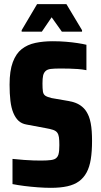

<svg xmlns="http://www.w3.org/2000/svg" viewBox="-20 -894 487 922"><path d="M224 8Q196 8 162 5.5Q128 3 96.5 -1Q65 -5 40 -10V-131Q70 -128 95.5 -126Q121 -124 142 -123.5Q163 -123 179 -123Q206 -123 225 -125.5Q244 -128 252 -137Q258 -143 260.5 -151.5Q263 -160 264 -171.5Q265 -183 265 -197Q265 -221 263 -235Q261 -249 254.5 -257.5Q248 -266 234.5 -270.5Q221 -275 198 -279L107 -296Q84 -300 69 -314Q54 -328 44 -352Q34 -376 30 -410Q26 -444 26 -488Q26 -554 41.5 -595.5Q57 -637 84.5 -658.5Q112 -680 150 -688Q188 -696 233 -696Q267 -696 297 -693.5Q327 -691 353 -687Q379 -683 395 -679V-557Q375 -561 354 -562.5Q333 -564 312.5 -564.5Q292 -565 270 -565Q241 -565 224 -563Q207 -561 198 -552Q190 -544 187 -531Q184 -518 184 -493Q184 -469 186 -455Q188 -441 197.5 -434.5Q207 -428 228 -423L309 -409Q333 -405 351 -396.5Q369 -388 383 -373.5Q397 -359 407 -334Q412 -321 415.5 -303Q419 -285 420.5 -263.5Q422 -242 422 -217Q422 -167 416 -129.5Q410 -92 396 -66Q382 -40 359.5 -23.5Q337 -7 303.5 0.5Q270 8 224 8ZM84 -742V-749L158 -874H299L374 -749V-742H277L228 -811L181 -742Z"/></svg>

Font: Saira Condensed ExtraBold
Style: Regular
Weight: 800
Width: 3
Designer: Hector Gatti with collaboration of the Omnibus-Type team
Foundry: Omnibus-Type
Version: Version 1.101